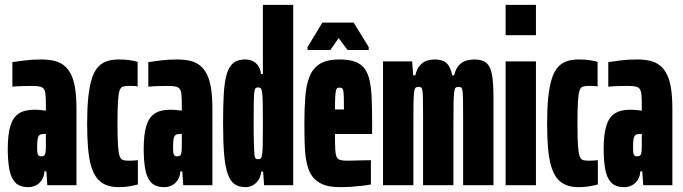

<svg xmlns="http://www.w3.org/2000/svg" viewBox="-20 -763 2814 791"><path d="M97 8Q60 8 42 -12Q24 -32 18 -67.5Q12 -103 12 -150Q12 -208 22.5 -243.5Q33 -279 57 -295Q81 -311 122 -311Q129 -311 136 -310.5Q143 -310 149.5 -309.5Q156 -309 161 -308Q166 -307 169 -307V-332Q169 -358 167.5 -373.5Q166 -389 160.5 -396.5Q155 -404 143.5 -406.5Q132 -409 111 -409Q94 -409 78.5 -408.5Q63 -408 51 -407.5Q39 -407 31 -406V-507Q49 -510 81 -514Q113 -518 150 -518Q181 -518 205 -512Q229 -506 246 -491.5Q263 -477 274 -453.5Q285 -430 290 -395.5Q295 -361 295 -314V0H175L171 -57H163Q162 -37 153 -22.5Q144 -8 129.5 0Q115 8 97 8ZM149 -119Q155 -119 159 -120.5Q163 -122 165 -126.5Q167 -131 168 -138Q169 -146 169 -157Q169 -168 169 -184V-211H159Q149 -211 143.5 -207Q138 -203 135.5 -192Q133 -181 133 -160Q133 -148 133.5 -138.5Q134 -129 137.5 -124Q141 -119 149 -119Z M469 8Q438 8 415.5 -1.5Q393 -11 378 -31Q363 -51 354.5 -82Q346 -113 342.5 -156Q339 -199 339 -255Q339 -316 343.5 -360Q348 -404 357 -434.5Q366 -465 381 -483.5Q396 -502 418 -510Q440 -518 469 -518Q492 -518 511.5 -515.5Q531 -513 547 -508V-407Q536 -409 526 -409Q516 -409 510 -409Q495 -409 486 -406Q477 -403 472.5 -389.5Q468 -376 466 -344.5Q464 -313 464 -255Q464 -197 466 -165Q468 -133 473 -119.5Q478 -106 487 -103.5Q496 -101 510 -101Q519 -101 528.5 -101.5Q538 -102 548 -103V-3Q525 3 506.5 5.5Q488 8 469 8Z M657 8Q620 8 602 -12Q584 -32 578 -67.5Q572 -103 572 -150Q572 -208 582.5 -243.5Q593 -279 617 -295Q641 -311 682 -311Q689 -311 696 -310.5Q703 -310 709.5 -309.5Q716 -309 721 -308Q726 -307 729 -307V-332Q729 -358 727.5 -373.5Q726 -389 720.5 -396.5Q715 -404 703.5 -406.5Q692 -409 671 -409Q654 -409 638.5 -408.5Q623 -408 611 -407.5Q599 -407 591 -406V-507Q609 -510 641 -514Q673 -518 710 -518Q741 -518 765 -512Q789 -506 806 -491.5Q823 -477 834 -453.5Q845 -430 850 -395.5Q855 -361 855 -314V0H735L731 -57H723Q722 -37 713 -22.5Q704 -8 689.5 0Q675 8 657 8ZM709 -119Q715 -119 719 -120.5Q723 -122 725 -126.5Q727 -131 728 -138Q729 -146 729 -157Q729 -168 729 -184V-211H719Q709 -211 703.5 -207Q698 -203 695.5 -192Q693 -181 693 -160Q693 -148 693.5 -138.5Q694 -129 697.5 -124Q701 -119 709 -119Z M992 8Q965 8 947.5 -3.5Q930 -15 919 -44.5Q908 -74 903.5 -125.5Q899 -177 899 -256Q899 -328 902 -378Q905 -428 914.5 -459Q924 -490 942 -504Q960 -518 989 -518Q1011 -518 1025 -509.5Q1039 -501 1046.5 -487.5Q1054 -474 1055 -458H1063V-743H1188V0H1068L1064 -56H1056Q1054 -34 1043.5 -19.5Q1033 -5 1019 1.5Q1005 8 992 8ZM1043 -107Q1050 -107 1054 -110Q1058 -113 1060 -128Q1062 -142 1062.5 -172.5Q1063 -203 1063 -255Q1063 -307 1062.5 -336.5Q1062 -366 1060 -381Q1058 -396 1054 -399.5Q1050 -403 1043 -403Q1037 -403 1033 -399.5Q1029 -396 1027.5 -382Q1026 -368 1025.5 -338Q1025 -308 1025 -255Q1025 -202 1026 -172Q1027 -142 1028 -128Q1029 -114 1033 -110.5Q1037 -107 1043 -107Z M1380 8Q1337 8 1309.5 -3.5Q1282 -15 1266.5 -36.5Q1251 -58 1244 -90Q1237 -122 1235.5 -163Q1234 -204 1234 -254Q1234 -318 1238 -367Q1242 -416 1256 -449.5Q1270 -483 1299 -500.5Q1328 -518 1378 -518Q1419 -518 1444.5 -508Q1470 -498 1484 -477.5Q1498 -457 1504 -425.5Q1510 -394 1511.5 -351.5Q1513 -309 1513 -254V-211H1360Q1360 -172 1361 -150Q1362 -128 1366.5 -117.5Q1371 -107 1381.5 -104Q1392 -101 1411 -101Q1419 -101 1437 -101.5Q1455 -102 1475 -102.5Q1495 -103 1508 -103V-3Q1493 0 1471.5 2.5Q1450 5 1426.5 6.5Q1403 8 1380 8ZM1397 -292V-312Q1397 -343 1396.5 -361Q1396 -379 1394.5 -388Q1393 -397 1389 -399.5Q1385 -402 1378 -402Q1373 -402 1369.5 -400Q1366 -398 1364 -389.5Q1362 -381 1361 -362.5Q1360 -344 1360 -312H1417ZM1247 -557V-569L1308 -670H1437L1499 -569V-557H1412L1375 -606L1341 -557Z M1558 0V-510H1678L1682 -453H1691Q1698 -482 1712 -496Q1726 -510 1742 -514Q1758 -518 1771 -518Q1803 -518 1819.5 -503Q1836 -488 1843 -453H1851Q1858 -482 1872.5 -496Q1887 -510 1903.5 -514Q1920 -518 1934 -518Q1967 -518 1984 -503.5Q2001 -489 2007 -454.5Q2013 -420 2013 -360V0H1888V-277Q1888 -324 1887.5 -350.5Q1887 -377 1885.5 -388.5Q1884 -400 1880 -402.5Q1876 -405 1868 -405Q1861 -405 1857 -401.5Q1853 -398 1851 -383Q1849 -368 1848.5 -335Q1848 -302 1848 -244V0H1723V-277Q1723 -324 1722.5 -350.5Q1722 -377 1720.5 -388.5Q1719 -400 1715 -402.5Q1711 -405 1703 -405Q1696 -405 1692 -401.5Q1688 -398 1686 -383Q1684 -368 1683.5 -335Q1683 -302 1683 -244V0Z M2063 -618V-743H2188V-618ZM2063 0V-510H2188V0Z M2364 8Q2333 8 2310.5 -1.5Q2288 -11 2273 -31Q2258 -51 2249.5 -82Q2241 -113 2237.5 -156Q2234 -199 2234 -255Q2234 -316 2238.5 -360Q2243 -404 2252 -434.5Q2261 -465 2276 -483.5Q2291 -502 2313 -510Q2335 -518 2364 -518Q2387 -518 2406.5 -515.5Q2426 -513 2442 -508V-407Q2431 -409 2421 -409Q2411 -409 2405 -409Q2390 -409 2381 -406Q2372 -403 2367.5 -389.5Q2363 -376 2361 -344.5Q2359 -313 2359 -255Q2359 -197 2361 -165Q2363 -133 2368 -119.5Q2373 -106 2382 -103.5Q2391 -101 2405 -101Q2414 -101 2423.5 -101.5Q2433 -102 2443 -103V-3Q2420 3 2401.5 5.5Q2383 8 2364 8Z M2552 8Q2515 8 2497 -12Q2479 -32 2473 -67.5Q2467 -103 2467 -150Q2467 -208 2477.5 -243.5Q2488 -279 2512 -295Q2536 -311 2577 -311Q2584 -311 2591 -310.5Q2598 -310 2604.5 -309.5Q2611 -309 2616 -308Q2621 -307 2624 -307V-332Q2624 -358 2622.5 -373.5Q2621 -389 2615.5 -396.5Q2610 -404 2598.5 -406.5Q2587 -409 2566 -409Q2549 -409 2533.5 -408.5Q2518 -408 2506 -407.5Q2494 -407 2486 -406V-507Q2504 -510 2536 -514Q2568 -518 2605 -518Q2636 -518 2660 -512Q2684 -506 2701 -491.5Q2718 -477 2729 -453.5Q2740 -430 2745 -395.5Q2750 -361 2750 -314V0H2630L2626 -57H2618Q2617 -37 2608 -22.5Q2599 -8 2584.5 0Q2570 8 2552 8ZM2604 -119Q2610 -119 2614 -120.5Q2618 -122 2620 -126.5Q2622 -131 2623 -138Q2624 -146 2624 -157Q2624 -168 2624 -184V-211H2614Q2604 -211 2598.5 -207Q2593 -203 2590.5 -192Q2588 -181 2588 -160Q2588 -148 2588.5 -138.5Q2589 -129 2592.5 -124Q2596 -119 2604 -119Z"/></svg>

Font: Saira UltraCondensed Black
Style: Regular
Weight: 900
Width: 1
Designer: Hector Gatti with collaboration of the Omnibus-Type team
Foundry: Omnibus-Type
Version: Version 1.101